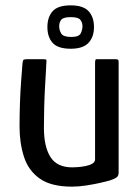

<svg xmlns="http://www.w3.org/2000/svg" viewBox="-20 -693 523 717"><path d="M249 4Q171 4 128.5 -26Q86 -56 69.5 -107.5Q53 -159 53 -220Q53 -264 54.5 -308Q56 -352 59 -391Q62 -430 64 -456Q65 -468 68.5 -470Q72 -472 82 -472H137Q147 -472 151 -471Q155 -470 153 -458Q153 -452 151.5 -427Q150 -402 148 -366Q146 -330 145 -290.5Q144 -251 144 -216Q144 -145 168.5 -106.5Q193 -68 250 -68Q257 -68 271 -69Q285 -70 300 -73Q315 -76 325 -82Q335 -88 335 -98V-460Q335 -464 336 -468Q337 -472 341 -472H413Q416 -472 419.5 -470.5Q423 -469 423 -463V-49Q423 -37 416.5 -31.5Q410 -26 390 -19Q380 -16 356 -10.5Q332 -5 303 -0.5Q274 4 249 4ZM331 -592Q331 -555 310.5 -533Q290 -511 244 -511Q196 -511 176.5 -533Q157 -555 157 -592Q157 -629 176.5 -651Q196 -673 244 -673Q291 -673 311 -651Q331 -629 331 -592ZM288 -595Q288 -609 280 -619Q272 -629 245 -629Q216 -629 208.5 -619Q201 -609 201 -595Q201 -581 208.5 -568Q216 -555 246 -555Q275 -555 281.5 -568.5Q288 -582 288 -595Z"/></svg>

Font: Glory Medium
Style: Regular
Weight: 500
Designer: Robert Leuschke
Foundry: Robert Leuschke
Version: Version 1.011